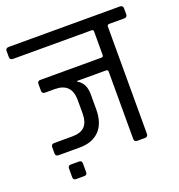

<svg xmlns="http://www.w3.org/2000/svg" viewBox="-146 -728 842 905"><g transform="rotate(-20 275.5 -276.0)"><path d="M245 -362V-358Q284 -338 284 -280V-206Q284 -136 248.5 -99.5Q213 -63 150 -63H44Q28 -63 28 -77V-109Q28 -124 44 -124H134Q177 -124 197 -145Q217 -166 217 -211V-276Q217 -362 133 -362H84Q69 -362 69 -377V-412Q69 -426 84 -426H390Q400 -426 400 -436V-553Q400 -563 391 -563H-3Q-19 -563 -19 -578V-608Q-19 -623 -3 -623H554Q570 -623 570 -608V-578Q570 -563 554 -563H479Q469 -563 469 -553V-15Q469 0 453 0H415Q400 0 400 -15V-352Q400 -362 390 -362ZM138 13V56Q138 71 124 71H82Q68 71 68 56V13Q68 -2 82 -2H124Q138 -2 138 13Z"/></g></svg>

Font: Rajdhani Medium
Style: Regular
Weight: 500
Designer: Satya Rajpurohit, Jyotish Sonowal
Foundry: Indian Type Foundry
Version: Version 1.201 February 1, 2022